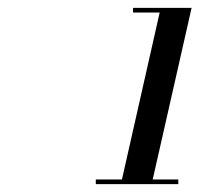

<svg xmlns="http://www.w3.org/2000/svg" viewBox="-20 -926 570 490"><path d="M288.5 -456 387.5 -894H319.5V-906H469L367 -456ZM224.5 -456V-468H435V-456Z"/></svg>

Font: Bodoni Moda 11pt SemiBold
Style: Italic
Weight: 600
Italic angle: -13°
Designer: Owen Earl
Foundry: indestructible type
Version: Version 2.004